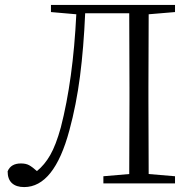

<svg xmlns="http://www.w3.org/2000/svg" viewBox="-20 -745 793 780"><path d="M691 -725V-696L584 -687L583 -390V-335L584 -38L691 -29V0H400V-29L505 -38L506 -335V-390L505 -691H326Q320 -551 305 -435Q290 -319 262 -216Q200 15 78 15Q46 15 28.5 -1Q11 -17 11 -49Q24 -81 65 -81Q85 -81 98 -74Q111 -67 130 -50Q161 -75 184 -115Q207 -155 227 -227Q277 -421 290 -687L187 -696V-725Z"/></svg>

Font: GL-CurulMinamoto Light
Style: Regular
Weight: 300
Designer: Eunice (kana); Ryoko NISHIZUKA 西塚涼子 (ideographs); Frank Grießhammer (Latin, Greek & Cyrillic); Wenlong ZHANG
Foundry: Gutenberg Labo; Adobe
Version: Version 1.002